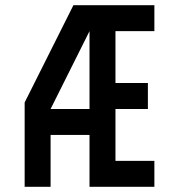

<svg xmlns="http://www.w3.org/2000/svg" viewBox="-20 -720 690 740"><path d="M75 -325 263 -700H575V-600H425V-400H550V-300H425V-100H575V0H325V-200H175V0H75ZM325 -300V-600L175 -300Z"/></svg>

Font: Monoikos Medium
Style: Regular
Weight: 500
Designer: Brian Krent
Version: Version 0.088